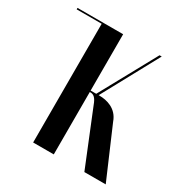

<svg xmlns="http://www.w3.org/2000/svg" viewBox="-124 -590 652 685"><g transform="rotate(30 202.0 -247.5)"><path d="M316 0H404L315 -207C299 -253 256 -263 227 -263H223L349 -495H340L213 -263H190V-495H2V-489H105V0H190V-257H193C206 -257 216 -249 225 -224Z"/></g></svg>

Font: Moniqa SemBd Display
Style: Regular
Weight: 600
Designer: Rajesh Rajput
Foundry: Rajesh Rajput
Version: Version 1.000